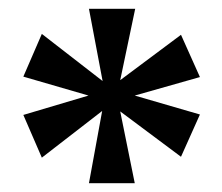

<svg xmlns="http://www.w3.org/2000/svg" viewBox="-20 -780 505 436"><path d="M182 -364 212 -528 75 -422 33 -519 181 -563 33 -606 75 -703 213 -596 182 -760H287L253 -598L391 -701L434 -605L286 -563L434 -520L391 -424L253 -527L286 -364Z"/></svg>

Font: Noto Serif Lao SemiCondensed
Style: Bold
Weight: 700
Width: 4
Designer: Monotype Design Team
Foundry: Monotype Imaging Inc.
Version: Version 2.003; ttfautohint (v1.8.4.7-5d5b)